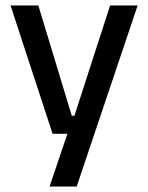

<svg xmlns="http://www.w3.org/2000/svg" viewBox="-20 -509 541 701"><path d="M296.5 -86.5 244.5 -64 382 -489H482.5L260 172H161L238.5 -57.5L282.5 -20.5H172L18.5 -489H120L242 -86.5Z"/></svg>

Font: Anek Gurmukhi Medium
Style: Regular
Weight: 500
Designer: Sarang Kulkarni (Gurmukhi), Yesha Goshar (Latin)
Foundry: Ek Type
Version: Version 1.003